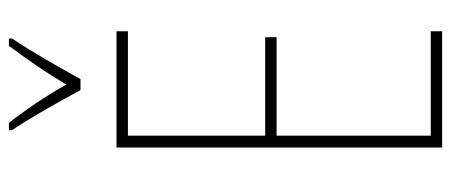

<svg xmlns="http://www.w3.org/2000/svg" viewBox="-304 -686 990 421"><g transform="rotate(-90 190.5 -475.0)"><path d="M204 -793H228C254 -840 288 -900 317 -943V-950H301C267 -904 242 -868 216 -824C192 -868 158 -917 132 -950H116V-943C138 -912 177 -843 204 -793ZM333 0V-25H104V-363H320V-388H104V-689H333V-714H78V0Z"/></g></svg>

Font: Noto Sans Gurmukhi UI ExtraCondensed Thin
Style: Regular
Weight: 100
Width: 2
Designer: Jelle Bosma - Monotype Design Team
Foundry: Monotype Imaging Inc.
Version: Version 2.004